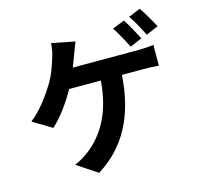

<svg xmlns="http://www.w3.org/2000/svg" viewBox="-128 -991 1255 1205"><g transform="rotate(-15 500.0 -388.5)"><path d="M962 -718C944 -753 908 -815 882 -853L805 -821C832 -783 862 -726 883 -684L962 -718ZM844 -671C825 -708 792 -771 767 -807L688 -776C715 -737 745 -679 766 -638L844 -671ZM667 -481H804C827 -481 869 -480 906 -477V-612C874 -607 834 -605 808 -605H381C392 -632 401 -658 409 -679C417 -701 429 -734 440 -759L289 -789C287 -758 281 -721 269 -688C257 -650 239 -597 212 -550C174 -488 113 -399 42 -345L165 -271C225 -324 283 -408 324 -481H530C514 -272 435 -147 330 -66C306 -47 273 -27 237 -12L370 76C551 -38 649 -215 667 -481Z"/></g></svg>

Font: Glow Sans SC Normal
Style: Bold
Weight: 700
Designer: Ryoko NISHIZUKA (kana, bopomofo & ideographs); Paul D. Hunt (Latin, Greek & Cyrillic); Sandoll Communications, Soo-young
Version: Version 0.93